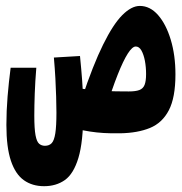

<svg xmlns="http://www.w3.org/2000/svg" viewBox="-20 -454 626 661"><path d="M393.6 4.9Q361.3 5.4 336.9 3.9Q312.5 2.4 289.3 -1.2Q266.1 -4.9 235.8 -10.7L254.9 -149.4Q274.4 -147 294.7 -144.5Q314.9 -142.1 345.2 -140.6Q375.5 -139.2 423.3 -139.2Q446.8 -139.2 459.7 -144Q472.7 -148.9 477.8 -161.9Q482.9 -174.8 482.9 -199.2Q482.9 -223.1 478.8 -244.9Q474.6 -266.6 466.8 -280.3Q459 -293.9 447.3 -293.9Q435.5 -293.9 419.9 -269.5Q404.3 -245.1 385 -196.5Q365.7 -147.9 342.8 -74.2L261.7 -114.7Q300.3 -230.5 335 -300.5Q369.6 -370.6 401.1 -402.1Q432.6 -433.6 461.4 -433.6Q496.6 -433.6 524.2 -402.1Q551.8 -370.6 567.9 -317.1Q584 -263.7 584 -197.8Q584 -118.2 561.3 -74.5Q538.6 -30.8 496.1 -13.4Q453.6 3.9 393.6 4.9ZM131.8 187Q91.3 187 62.3 166.5Q33.2 146 17.6 99.6Q2 53.2 2 -23.9Q2 -71.8 6.1 -122.1Q10.3 -172.4 16.6 -220.7H105Q101.1 -173.3 99.6 -131.3Q98.1 -89.4 98.1 -55.7Q98.1 -10.7 102.3 11.5Q106.4 33.7 114.7 40.8Q123 47.9 134.8 47.9Q149.4 47.9 158 38.8Q166.5 29.8 170.4 5.1Q174.3 -19.5 174.3 -66.4Q174.3 -92.3 173.3 -121.3Q172.4 -150.4 170.7 -183.6Q168.9 -216.8 165.5 -255.9L255.4 -261.2Q260.3 -211.9 262.7 -178.5Q265.1 -145 265.9 -119.1Q266.6 -93.3 266.6 -66.4Q266.6 34.2 250 89.4Q233.4 144.5 203.4 165.8Q173.3 187 131.8 187Z"/></svg>

Font: Cascadia Mono
Style: Regular
Weight: 400
Monospace: yes
Designer: Aaron Bell
Foundry: Saja Typeworks
Version: Version 2404.023